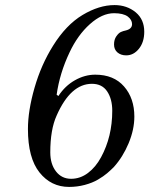

<svg xmlns="http://www.w3.org/2000/svg" viewBox="-20 -720 620 756"><path d="M178 -120Q178 -74 200.5 -45Q223 -16 260 -16Q296 -16 326.5 -39Q357 -62 378 -101Q422 -182 422 -284Q422 -330 402 -360Q382 -390 342 -390Q258 -390 203 -265Q178 -210 178 -120ZM90 -212Q90 -284 116 -374.5Q142 -465 189 -540Q240 -622 305 -661Q370 -700 431 -700Q480 -700 515 -671Q548 -643 548 -595Q548 -554 527 -528Q506 -502 477 -502Q456 -502 442.5 -513.5Q429 -525 429 -545Q429 -564 438 -577Q447 -590 456 -594Q465 -598 475 -600Q500 -606 500 -625Q500 -642 483 -655Q465 -668 429 -668Q382 -668 334 -625Q286 -582 254 -514Q215 -432 203 -347L210 -342Q236 -382 275 -404Q314 -426 355 -426Q428 -426 468.5 -379.5Q509 -333 509 -261Q509 -210 486.5 -156Q464 -102 428 -62Q416 -50 402 -38Q388 -26 366 -13Q344 0 314 8Q284 16 252 16Q181 16 135.5 -41Q90 -98 90 -212Z"/></svg>

Font: Old Standard TT
Style: Italic
Weight: 400
Italic angle: -15.2°
Designer: Alexey Kryukov <alexios@thessalonica.org.ru>
Version: Version 2.2